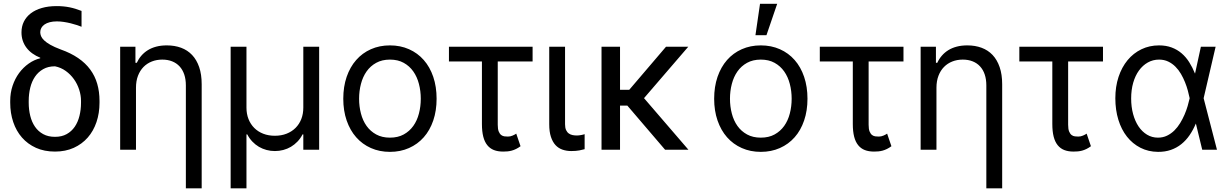

<svg xmlns="http://www.w3.org/2000/svg" viewBox="-20 -793 6517 1017"><path d="M93.8 -621.4Q93.8 -653.1 106.5 -678.6Q119.3 -704.2 143.3 -722.5Q167.3 -740.8 201.7 -750.7Q236.2 -760.7 279.8 -760.7Q299 -760.7 315.9 -759.1Q332.7 -757.5 348.5 -754.3Q364.3 -751.1 380 -746.3Q395.6 -741.5 411.9 -735.1V-651.3Q401.3 -655.5 386.4 -660.5Q371.4 -665.5 354 -669.7Q336.6 -674 318 -676.8Q299.4 -679.7 281.2 -679.7Q259.9 -679.7 243.6 -675.4Q227.3 -671.2 216.1 -663.5Q204.9 -655.9 199 -645.2Q193.2 -634.6 193.2 -622.2Q193.2 -612.6 197.4 -601.7Q201.7 -590.9 213.6 -579.4Q225.5 -567.8 246.6 -555.8Q267.8 -543.7 301.1 -531.2Q355.1 -512.1 394 -485.4Q432.9 -458.8 457.9 -424.7Q483 -390.6 495 -349.1Q507.1 -307.5 507.1 -258.5V-248.6Q507.1 -193.9 491.1 -146.5Q475.1 -99.1 444.8 -64.5Q414.4 -29.8 370.6 -9.9Q326.7 9.9 271.3 9.9Q214.8 9.9 170.8 -9.9Q126.8 -29.8 96.4 -64.5Q66.1 -99.1 50.1 -146.5Q34.1 -193.9 34.1 -248.6V-258.5Q34.1 -301.1 46.7 -338.8Q59.3 -376.4 81.1 -406.1Q103 -435.7 131.9 -456.1Q160.9 -476.6 193.2 -484.4V-487.2Q170.5 -496.4 152 -509.6Q133.5 -522.7 120.6 -539.8Q107.6 -556.8 100.7 -577.2Q93.8 -597.7 93.8 -621.4ZM132.1 -248.6Q132.1 -212 140.3 -179.2Q148.4 -146.3 165.5 -121.6Q182.5 -96.9 208.8 -82.6Q235.1 -68.2 271.3 -68.2Q307.2 -68.2 333.1 -82.6Q359 -96.9 375.9 -121.6Q392.8 -146.3 400.9 -179.2Q409.1 -212 409.1 -248.6V-258.5Q409.1 -288.4 399.3 -318.4Q389.6 -348.4 371.6 -373.6Q353.7 -398.8 328.3 -417.1Q302.9 -435.4 271.3 -441.8Q235.1 -441.8 208.8 -426.8Q182.5 -411.9 165.5 -386.9Q148.4 -361.9 140.3 -328.7Q132.1 -295.5 132.1 -258.5Z M700.3 0H616.5V-545.5H697.4V-460.2H704.5Q714.1 -481.2 728.7 -498Q743.3 -514.9 763 -527.2Q782.7 -539.4 807.7 -546Q832.7 -552.6 863.6 -552.6Q905.2 -552.6 939.3 -540Q973.4 -527.3 997.5 -501.8Q1021.7 -476.2 1035 -437.5Q1048.3 -398.8 1048.3 -346.6V204.5H964.5V-340.9Q964.5 -372.9 956 -398.3Q947.4 -423.7 931.3 -441.2Q915.1 -458.8 892 -468Q869 -477.3 839.5 -477.3Q809.7 -477.3 784.3 -467.3Q758.9 -457.4 740.2 -438.4Q721.6 -419.4 710.9 -391.7Q700.3 -364 700.3 -328.1Z M1201.7 -545.5H1285.5V-223Q1285.5 -189.6 1296.3 -162.3Q1307.2 -134.9 1326.9 -115.2Q1346.6 -95.5 1374.3 -84.7Q1402 -73.9 1436.1 -73.9Q1470.2 -73.9 1498 -84.9Q1525.9 -95.9 1545.6 -115.6Q1565.3 -135.3 1576 -162.6Q1586.6 -190 1586.6 -223V-545.5H1670.5V0H1586.6V-81H1582.4Q1571.4 -59.3 1555.6 -43Q1539.8 -26.6 1521 -15.4Q1502.1 -4.3 1480.5 1.4Q1458.8 7.1 1436.1 7.1Q1413.4 7.1 1391.9 1.4Q1370.4 -4.3 1351.4 -15.4Q1332.4 -26.6 1316.8 -43Q1301.1 -59.3 1289.8 -81H1285.5V204.5H1201.7Z M2045.5 11.4Q1990.1 11.4 1944.6 -8.9Q1899.1 -29.1 1866.7 -65.9Q1834.2 -102.6 1816.2 -154.7Q1798.3 -206.7 1798.3 -269.9Q1798.3 -333.8 1816.2 -386Q1834.2 -438.2 1866.7 -475.1Q1899.1 -512.1 1944.6 -532.3Q1990.1 -552.6 2045.5 -552.6Q2100.9 -552.6 2146.5 -532.3Q2192.1 -512.1 2224.6 -475.1Q2257.1 -438.2 2274.9 -386Q2292.6 -333.8 2292.6 -269.9Q2292.6 -206.7 2274.9 -154.7Q2257.1 -102.6 2224.6 -65.9Q2192.1 -29.1 2146.5 -8.9Q2100.9 11.4 2045.5 11.4ZM2045.5 -63.9Q2087.7 -63.9 2118.4 -80.8Q2149.1 -97.7 2169.2 -125.9Q2189.3 -154.1 2199 -191.6Q2208.8 -229 2208.8 -269.9Q2208.8 -311.1 2199 -348.5Q2189.3 -386 2169.2 -414.6Q2149.1 -443.2 2118.4 -460.2Q2087.7 -477.3 2045.5 -477.3Q2003.6 -477.3 1972.7 -460.2Q1941.8 -443.2 1921.7 -414.6Q1901.6 -386 1891.9 -348.5Q1882.1 -311.1 1882.1 -269.9Q1882.1 -229 1891.9 -191.6Q1901.6 -154.1 1921.7 -125.9Q1941.8 -97.7 1972.7 -80.8Q2003.6 -63.9 2045.5 -63.9Z M2801.1 -467.3H2616.5V-132.1Q2616.5 -108.7 2621.8 -96.1Q2627.1 -83.5 2635.1 -77.6Q2643.1 -71.7 2652.5 -70.7Q2661.9 -69.6 2670.5 -69.6Q2683.2 -69.6 2695.1 -74.8Q2707 -79.9 2714.5 -85.2L2737.2 -18.5Q2725.1 -9.6 2713.4 -3.9Q2701.7 1.8 2690.5 4.8Q2679.3 7.8 2668 8.9Q2656.6 9.9 2644.9 9.9Q2617.2 9.9 2596.2 1.8Q2575.3 -6.4 2561.1 -24Q2546.9 -41.5 2539.8 -69.2Q2532.7 -96.9 2532.7 -136.4V-467.3H2358V-545.5H2801.1Z M2973 -545.5V-134.9Q2973 -115.8 2978.5 -104Q2984 -92.3 2993.1 -85.9Q3002.1 -79.5 3013.3 -77.4Q3024.5 -75.3 3035.5 -75.3Q3040.8 -75.3 3046.9 -76Q3052.9 -76.7 3058.8 -77.8Q3064.6 -78.8 3069.4 -80.1Q3074.2 -81.3 3076.7 -82.4V-2.8Q3066.1 0.4 3048.7 3.7Q3031.2 7.1 3005.7 7.1Q2980.8 7.1 2959.3 -0.4Q2937.9 -7.8 2922.4 -24.5Q2907 -41.2 2898.1 -68.4Q2889.2 -95.5 2889.2 -134.9V-545.5Z M3264.2 -317.5H3313.2L3507.8 -545.5H3625.7L3391.3 -273.1L3626.4 0H3502.8L3302.9 -233.7H3264.2V0H3166.2V-545.5H3264.2Z M4009.9 11.4Q3954.5 11.4 3909.1 -8.9Q3863.6 -29.1 3831.1 -65.9Q3798.7 -102.6 3780.7 -154.7Q3762.8 -206.7 3762.8 -269.9Q3762.8 -333.8 3780.7 -386Q3798.7 -438.2 3831.1 -475.1Q3863.6 -512.1 3909.1 -532.3Q3954.5 -552.6 4009.9 -552.6Q4065.3 -552.6 4111 -532.3Q4156.6 -512.1 4189.1 -475.1Q4221.6 -438.2 4239.3 -386Q4257.1 -333.8 4257.1 -269.9Q4257.1 -206.7 4239.3 -154.7Q4221.6 -102.6 4189.1 -65.9Q4156.6 -29.1 4111 -8.9Q4065.3 11.4 4009.9 11.4ZM4009.9 -63.9Q4052.2 -63.9 4082.9 -80.8Q4113.6 -97.7 4133.7 -125.9Q4153.8 -154.1 4163.5 -191.6Q4173.3 -229 4173.3 -269.9Q4173.3 -311.1 4163.5 -348.5Q4153.8 -386 4133.7 -414.6Q4113.6 -443.2 4082.9 -460.2Q4052.2 -477.3 4009.9 -477.3Q3968 -477.3 3937.1 -460.2Q3906.2 -443.2 3886.2 -414.6Q3866.1 -386 3856.4 -348.5Q3846.6 -311.1 3846.6 -269.9Q3846.6 -229 3856.4 -191.6Q3866.1 -154.1 3886.2 -125.9Q3906.2 -97.7 3937.1 -80.8Q3968 -63.9 4009.9 -63.9ZM4005.7 -772.7H4096.6L4039.8 -606.5H3981.5Z M4765.6 -467.3H4581V-132.1Q4581 -108.7 4586.3 -96.1Q4591.6 -83.5 4599.6 -77.6Q4607.6 -71.7 4617 -70.7Q4626.4 -69.6 4634.9 -69.6Q4647.7 -69.6 4659.6 -74.8Q4671.5 -79.9 4679 -85.2L4701.7 -18.5Q4689.6 -9.6 4677.9 -3.9Q4666.2 1.8 4655 4.8Q4643.8 7.8 4632.5 8.9Q4621.1 9.9 4609.4 9.9Q4581.7 9.9 4560.7 1.8Q4539.8 -6.4 4525.6 -24Q4511.4 -41.5 4504.3 -69.2Q4497.2 -96.9 4497.2 -136.4V-467.3H4322.4V-545.5H4765.6Z M4940.3 0H4856.5V-545.5H4937.5V-460.2H4944.6Q4954.2 -481.2 4968.8 -498Q4983.3 -514.9 5003 -527.2Q5022.7 -539.4 5047.8 -546Q5072.8 -552.6 5103.7 -552.6Q5145.2 -552.6 5179.3 -540Q5213.4 -527.3 5237.6 -501.8Q5261.7 -476.2 5275 -437.5Q5288.4 -398.8 5288.4 -346.6V204.5H5204.5V-340.9Q5204.5 -372.9 5196 -398.3Q5187.5 -423.7 5171.3 -441.2Q5155.2 -458.8 5132.1 -468Q5109 -477.3 5079.5 -477.3Q5049.7 -477.3 5024.3 -467.3Q4998.9 -457.4 4980.3 -438.4Q4961.6 -419.4 4951 -391.7Q4940.3 -364 4940.3 -328.1Z M5822.4 -467.3H5637.8V-132.1Q5637.8 -108.7 5643.1 -96.1Q5648.4 -83.5 5656.4 -77.6Q5664.4 -71.7 5673.8 -70.7Q5683.2 -69.6 5691.8 -69.6Q5704.5 -69.6 5716.4 -74.8Q5728.3 -79.9 5735.8 -85.2L5758.5 -18.5Q5746.4 -9.6 5734.7 -3.9Q5723 1.8 5711.8 4.8Q5700.6 7.8 5689.3 8.9Q5677.9 9.9 5666.2 9.9Q5638.5 9.9 5617.5 1.8Q5596.6 -6.4 5582.4 -24Q5568.2 -41.5 5561.1 -69.2Q5554 -96.9 5554 -136.4V-467.3H5379.3V-545.5H5822.4Z M6113.6 11.4Q6062.5 11 6020.8 -10.3Q5979 -31.6 5949.4 -69.2Q5919.7 -106.9 5903.8 -158.7Q5887.8 -210.6 5887.8 -272.7Q5887.8 -334.2 5904.8 -385.7Q5921.9 -437.1 5952.6 -474.3Q5983.3 -511.4 6025.9 -532Q6068.5 -552.6 6119.3 -552.6Q6156.6 -552.6 6186.1 -541.5Q6215.6 -530.5 6238.6 -510.8Q6261.7 -491.1 6279.1 -463.6Q6296.5 -436.1 6309.7 -403.4H6310L6340.9 -545.5H6419L6355.5 -272.7L6426.1 0H6348L6314.6 -137.8H6313.9Q6300.1 -104.8 6281.2 -77.2Q6262.4 -49.7 6237.7 -29.8Q6213.1 -9.9 6182.2 0.9Q6151.3 11.7 6113.6 11.4ZM6281.2 -274.1Q6277.7 -291.5 6271.8 -313.2Q6266 -334.9 6256.9 -357.4Q6247.9 -380 6235.4 -401.5Q6223 -422.9 6206.1 -439.8Q6189.3 -456.7 6167.8 -467Q6146.3 -477.3 6119.3 -477.3Q6087 -477.3 6059.8 -462Q6032.7 -446.7 6013 -419.6Q5993.3 -392.4 5982.4 -354.6Q5971.6 -316.8 5971.6 -271.3Q5971.6 -226.9 5981.9 -188.9Q5992.2 -150.9 6010.8 -123.2Q6029.5 -95.5 6055.6 -79.7Q6081.7 -63.9 6113.6 -63.9Q6139.9 -63.9 6161.6 -74.4Q6183.2 -84.9 6200.5 -101.9Q6217.7 -119 6231 -140.8Q6244.3 -162.6 6254.3 -185.7Q6264.2 -208.8 6270.8 -231.2Q6277.3 -253.6 6281.2 -271.3L6281.6 -272.7Z"/></svg>

Font: Interop
Style: Regular
Weight: 400
Designer: Rasmus Andersson, Google, Jang Haemin
Foundry: jhaemin
Version: Version 1.008